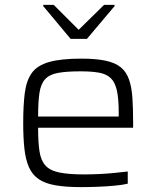

<svg xmlns="http://www.w3.org/2000/svg" viewBox="-20 -758 640 786"><path d="M313 8Q249 8 206.5 0.5Q164 -7 138 -25Q112 -43 98.5 -73.5Q85 -104 80 -148.5Q75 -193 75 -254Q75 -327 81.5 -377.5Q88 -428 110 -459Q132 -490 180.5 -504Q229 -518 313 -518Q373 -518 412.5 -509.5Q452 -501 474.5 -482.5Q497 -464 508 -433Q519 -402 522 -358Q525 -314 525 -255V-235H136Q136 -177 141.5 -139.5Q147 -102 165.5 -81Q184 -60 222 -52Q260 -44 325 -44Q353 -44 385 -45.5Q417 -47 448 -50Q479 -53 503 -56V-6Q482 -1 450 2Q418 5 382.5 6.5Q347 8 313 8ZM466 -262V-297Q466 -354 458.5 -387.5Q451 -421 433.5 -438Q416 -455 385.5 -460.5Q355 -466 310 -466Q252 -466 217 -459.5Q182 -453 164.5 -433.5Q147 -414 141.5 -377.5Q136 -341 136 -281H486ZM269 -599 157 -733V-738H200L302 -636L406 -738H449V-733L336 -599Z"/></svg>

Font: Saira SemiExpanded Light
Style: Regular
Weight: 300
Width: 6
Designer: Hector Gatti with collaboration of the Omnibus-Type team
Foundry: Omnibus-Type
Version: Version 1.101